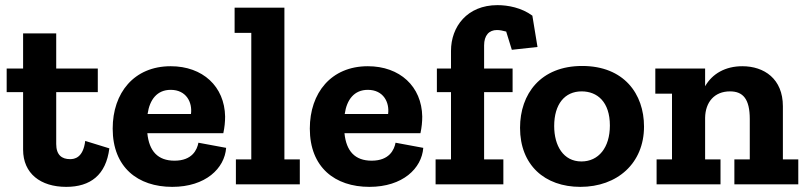

<svg xmlns="http://www.w3.org/2000/svg" viewBox="-20 -718 3142 748"><path d="M406 -140 312 -169C304 -102 269 -98 253 -98C221 -98 199 -114 199 -157V-359H361V-451H199V-588H70V-451H6V-359H70V-135C70 -42 138 10 238 10C332 10 393 -36 406 -140Z M861 -142 753 -162C748 -135 729 -92 660 -92C595 -92 561 -129 554 -199H850C855 -222 857 -244 857 -264C855 -381 770 -460 645 -460C502 -460 419 -356 419 -217C419 -66 517 10 651 10C781 10 855 -62 861 -142ZM724 -274H555C563 -330 592 -368 645 -368C706 -368 730 -319 724 -274Z M1148 0V-97H1088V-688H894V-590H959V-97H899V0Z M1629 -142 1521 -162C1516 -135 1497 -92 1428 -92C1363 -92 1329 -129 1322 -199H1618C1623 -222 1625 -244 1625 -264C1623 -381 1538 -460 1413 -460C1270 -460 1187 -356 1187 -217C1187 -66 1285 10 1419 10C1549 10 1623 -62 1629 -142ZM1492 -274H1323C1331 -330 1360 -368 1413 -368C1474 -368 1498 -319 1492 -274Z M1918 -698C1800 -698 1737 -614 1737 -520V-451H1682V-359H1737V-97H1677V0H1941V-97H1866V-359H1977V-451H1866V-541C1866 -580 1885 -601 1916 -601C1926 -601 1938 -599 1952 -595L1974 -524L2074 -535L2054 -657C2012 -688 1959 -698 1918 -698Z M2489 -225C2489 -352 2411 -461 2248 -461C2086 -461 2006 -352 2006 -220C2006 -75 2102 10 2241 10C2385 10 2489 -82 2489 -225ZM2356 -229C2356 -143 2312 -89 2245 -89C2175 -89 2139 -150 2139 -227C2139 -312 2180 -362 2246 -362C2307 -362 2356 -321 2356 -229Z M3090 0V-97H3030V-304C3030 -411 2957 -460 2872 -460C2806 -460 2755 -431 2727 -382V-451H2533V-353H2598V-97H2538V0H2787V-97H2727V-259C2728 -320 2763 -362 2824 -362C2875 -362 2901 -332 2901 -254V-97H2841V0Z"/></svg>

Font: Zilla Slab Bold
Style: Regular
Weight: 700
Designer: Typotheque.com
Foundry: Typotheque type foundry
Version: Version 1.3; 2018